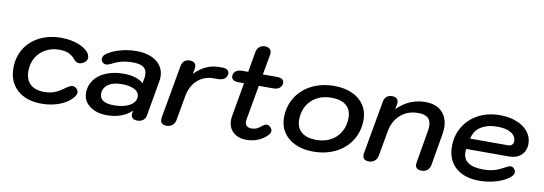

<svg xmlns="http://www.w3.org/2000/svg" viewBox="-55 -1062 4062 1433"><g transform="rotate(10 1976.0 -345.5)"><path d="M38 -217Q38 -299 77.5 -363.5Q117 -428 188.5 -464Q260 -500 351 -500Q429 -500 489 -475Q549 -450 568 -413Q574 -400 574 -388Q574 -375 566.5 -363.5Q559 -352 545 -345Q529 -336 515 -336Q492 -336 474 -358Q454 -383 426 -396.5Q398 -410 354 -410Q295 -410 249 -384.5Q203 -359 177.5 -314.5Q152 -270 152 -214Q152 -149 188.5 -114.5Q225 -80 295 -80Q339 -80 373.5 -93.5Q408 -107 446 -136Q478 -160 498 -160Q513 -160 525 -149Q541 -136 541 -119Q541 -102 524 -80Q492 -40 428.5 -15Q365 10 290 10Q175 10 106.5 -50.5Q38 -111 38 -217Z M604 -128Q604 -183 635.5 -226Q667 -269 724.5 -293Q782 -317 857 -317Q905 -317 945 -305Q985 -293 1007 -271L1014 -309Q1016 -319 1016 -336Q1016 -376 990 -394Q964 -412 908 -412Q821 -412 753 -374Q729 -362 713 -362Q698 -362 687 -373Q676 -384 676 -399Q676 -424 705 -442Q746 -469 803.5 -484.5Q861 -500 921 -500Q1018 -500 1074.5 -456.5Q1131 -413 1131 -340Q1131 -325 1128 -308L1081 -40Q1077 -16 1059.5 -3Q1042 10 1016 10Q994 10 981.5 0Q969 -10 969 -28Q969 -35 970 -39L974 -58Q901 10 786 10Q705 10 654.5 -28.5Q604 -67 604 -128ZM989 -167Q989 -200 953.5 -219Q918 -238 856 -238Q791 -238 753.5 -211.5Q716 -185 716 -139Q716 -106 743.5 -89Q771 -72 824 -72Q898 -72 943.5 -98Q989 -124 989 -167Z M1191 -31Q1191 -39 1192 -43L1264 -447Q1268 -472 1284 -486Q1300 -500 1326 -500Q1348 -500 1360.5 -489.5Q1373 -479 1373 -459Q1373 -451 1372 -447L1365 -405Q1445 -490 1550 -490H1573Q1598 -490 1611.5 -480Q1625 -470 1625 -453Q1625 -448 1624 -445Q1620 -423 1602.5 -411.5Q1585 -400 1557 -400H1525Q1452 -400 1402 -355.5Q1352 -311 1338 -234L1304 -43Q1299 -19 1281.5 -4.5Q1264 10 1238 10Q1215 10 1203 -0.5Q1191 -11 1191 -31Z M1818 -138Q1817 -133 1817 -125Q1817 -103 1830 -91.5Q1843 -80 1866 -80Q1886 -80 1902 -86.5Q1918 -93 1937 -109Q1959 -128 1975 -128Q1989 -128 2002.5 -114.5Q2016 -101 2016 -87Q2016 -71 2000 -54Q1971 -23 1929.5 -6.5Q1888 10 1842 10Q1779 10 1742 -24.5Q1705 -59 1705 -116Q1705 -131 1708 -147L1753 -403H1708Q1684 -403 1670.5 -413Q1657 -423 1657 -440Q1657 -464 1675 -478Q1693 -492 1723 -492H1769L1796 -648Q1801 -673 1817.5 -687Q1834 -701 1860 -701Q1883 -701 1896 -689.5Q1909 -678 1909 -659Q1909 -652 1908 -648L1880 -492H1990Q2013 -492 2026.5 -482.5Q2040 -473 2040 -457Q2040 -432 2022.5 -417.5Q2005 -403 1974 -403H1865Z M2091 -201Q2091 -288 2133 -356Q2175 -424 2250.5 -462Q2326 -500 2422 -500Q2498 -500 2556.5 -474Q2615 -448 2647 -400Q2679 -352 2679 -290Q2679 -203 2637 -134.5Q2595 -66 2519.5 -28Q2444 10 2348 10Q2272 10 2213.5 -16.5Q2155 -43 2123 -91Q2091 -139 2091 -201ZM2566 -284Q2566 -345 2527 -377.5Q2488 -410 2415 -410Q2353 -410 2305.5 -384.5Q2258 -359 2231.5 -312.5Q2205 -266 2205 -207Q2205 -146 2244.5 -113Q2284 -80 2357 -80Q2418 -80 2465.5 -105.5Q2513 -131 2539.5 -177.5Q2566 -224 2566 -284Z M2724 -31Q2724 -39 2725 -43L2797 -447Q2801 -472 2817 -486Q2833 -500 2859 -500Q2881 -500 2893.5 -489.5Q2906 -479 2906 -459Q2906 -451 2905 -447L2898 -408Q2988 -500 3112 -500Q3192 -500 3237 -455.5Q3282 -411 3282 -334Q3282 -312 3277 -282L3236 -43Q3231 -19 3213.5 -4.5Q3196 10 3169 10Q3147 10 3135 -0.5Q3123 -11 3123 -30Q3123 -38 3124 -43L3165 -282Q3170 -309 3170 -325Q3170 -368 3146.5 -389Q3123 -410 3073 -410Q2993 -410 2939 -362.5Q2885 -315 2871 -234L2837 -43Q2832 -19 2814.5 -4.5Q2797 10 2771 10Q2748 10 2736 -0.5Q2724 -11 2724 -31Z M3363 -208Q3363 -292 3403 -358.5Q3443 -425 3514.5 -462.5Q3586 -500 3676 -500Q3747 -500 3803 -478Q3859 -456 3890.5 -416.5Q3922 -377 3922 -327Q3922 -272 3887.5 -240Q3853 -208 3795 -208H3471Q3469 -192 3469 -185Q3469 -79 3622 -79Q3665 -79 3701.5 -88.5Q3738 -98 3776 -120Q3809 -138 3823 -138Q3836 -138 3848 -125Q3859 -111 3859 -99Q3859 -80 3835 -59Q3799 -29 3736.5 -10Q3674 9 3608 9Q3493 9 3428 -49Q3363 -107 3363 -208ZM3775 -289Q3793 -289 3803.5 -299.5Q3814 -310 3814 -327Q3814 -366 3776 -389Q3738 -412 3673 -412Q3596 -412 3547 -380Q3498 -348 3487 -289Z"/></g></svg>

Font: Kodchasan SemiBold
Style: Italic
Weight: 600
Italic angle: -10°
Version: Version 1.000; ttfautohint (v1.6)